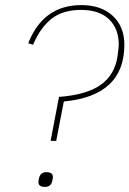

<svg xmlns="http://www.w3.org/2000/svg" viewBox="-20 -730 509 755"><path d="M201 -176H179L212 -349Q320 -357 375.5 -396Q431 -435 442 -508Q447 -543 447 -554Q447 -618 408.5 -654.5Q370 -691 299 -691Q227 -691 183 -656.5Q139 -622 110 -554L91 -560Q150 -710 300 -710Q378 -710 423.5 -667.5Q469 -625 469 -554Q469 -353 231 -331ZM157 5Q131 5 131 -14Q131 -20 134 -32Q140 -53 163 -53Q188 -53 188 -34Q188 -28 185 -16Q179 5 157 5Z"/></svg>

Font: IBM Plex Sans Thin
Style: Italic
Weight: 100
Italic angle: -11.31°
Designer: Mike Abbink, Paul van der Laan, Pieter van Rosmalen
Foundry: Bold Monday
Version: Version 3.0